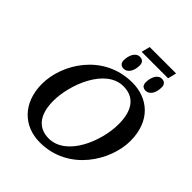

<svg xmlns="http://www.w3.org/2000/svg" viewBox="-264 -1141 1312 1312"><g transform="rotate(45 392.0 -485.0)"><path d="M399 -919H655L670 -981H415ZM394 -750C430 -750 456 -789 456 -844C456 -874 439 -887 414 -887C375 -887 353 -839 353 -792C353 -762 371 -750 394 -750ZM606 -750C643 -750 668 -789 668 -844C668 -874 651 -887 627 -887C587 -887 566 -839 566 -792C566 -762 582 -750 606 -750ZM345 11C623 11 776 -247 776 -434C776 -628 653 -726 504 -726C224 -726 72 -474 72 -283C72 -100 187 11 345 11ZM368 -51C277 -51 209 -110 209 -256C209 -411 305 -665 478 -665C576 -665 638 -601 638 -458C638 -296 541 -51 368 -51Z"/></g></svg>

Font: Noto Serif Semi
Style: Italic
Weight: 600
Italic angle: -12°
Designer: Monotype Design Team
Foundry: Monotype Imaging Inc.
Version: Version 1.901